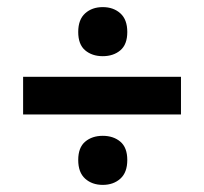

<svg xmlns="http://www.w3.org/2000/svg" viewBox="-20 -639 574 540"><path d="M269 -119Q239 -119 219.5 -136.5Q200 -154 200 -189Q200 -224 219.5 -240.5Q239 -257 269 -257Q299 -257 318.5 -240.5Q338 -224 338 -189Q338 -154 318.5 -136.5Q299 -119 269 -119ZM45 -423H489V-317H45ZM269 -481Q239 -481 219.5 -497.5Q200 -514 200 -549Q200 -584 219.5 -601.5Q239 -619 269 -619Q299 -619 318.5 -601.5Q338 -584 338 -549Q338 -514 318.5 -497.5Q299 -481 269 -481Z"/></svg>

Font: Encode Sans Wide
Style: Bold
Weight: 700
Designer: Pablo Impallari, Andres Torresi
Foundry: Pablo Impallari, Andres Torresi
Version: Version 1.000; ttfautohint (v1.00) -l 8 -r 50 -G 200 -x 14 -